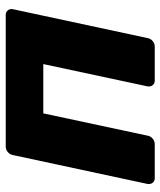

<svg xmlns="http://www.w3.org/2000/svg" viewBox="35 -595 560 670"><g transform="rotate(-90 315.0 -260.0)"><path d="M28.6 0Q18 0 12.3 -7.2Q6.5 -14.5 8.1 -25.1L108.9 -494.9Q110.9 -505.5 119.4 -512.8Q128 -520 138.6 -520H597.4Q608 -520 613.9 -512.8Q619.9 -505.5 617.9 -494.9L517.1 -25.1Q515.5 -14.5 506.7 -7.2Q498 0 487.4 0H369.1Q358.5 0 352.8 -7.2Q347 -14.5 348.6 -25.1L426.4 -388.9H254.4L176.6 -25.1Q175 -14.5 166.2 -7.2Q157.5 0 146.9 0Z"/></g></svg>

Font: Rubik Light
Style: Italic
Weight: 300
Italic angle: -12°
Designer: Hubert and Fischer
Foundry: Hubert and Fischer
Version: Version 2.300;gftools[0.9.30]